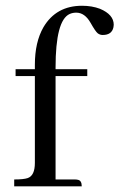

<svg xmlns="http://www.w3.org/2000/svg" viewBox="-20 -660 423 680"><path d="M245.1 -24.4H176.8V-390.6H289.1V-415H176.8V-420.9Q176.8 -587.9 226.6 -610.4Q237.3 -615.2 250 -615.2Q280.3 -615.2 300.8 -579.1Q318.4 -547.9 326.2 -542Q334 -536.1 343.8 -536.1Q376 -536.1 381.8 -563.5Q382.8 -568.4 382.8 -572.3Q382.8 -608.4 334 -628.9Q305.7 -639.6 270.5 -639.6Q178.7 -639.6 133.8 -563.5Q103.5 -510.7 103.5 -430.7V-415H35.2V-390.6H103.5V-83Q103.5 -38.1 78.1 -29.3Q63.5 -24.4 30.3 -24.4V0H269.5Q269.5 -21.5 254.9 -23.4Q251 -24.4 245.1 -24.4Z"/></svg>

Font: Abhaya Libre
Style: Regular
Weight: 400
Designer: Pushpananda Ekanayake, Sol Matas, Pathum Egodawatta
Foundry: Mooniak
Version: Version 1.050 ; ttfautohint (v1.6)